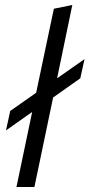

<svg xmlns="http://www.w3.org/2000/svg" viewBox="-20 -750 359 770"><path d="M46 0 109 -301 4 -227 21 -305 125 -378 196 -715 270 -730 209 -436 319 -513 302 -436 193 -359 118 0Z"/></svg>

Font: Red Hat Text
Style: Italic
Weight: 400
Italic angle: -12°
Designer: Pentagram, MCKL
Foundry: Pentagram, MCKL
Version: Version 1.023